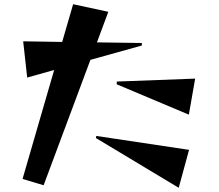

<svg xmlns="http://www.w3.org/2000/svg" viewBox="-20 -840 1040 911"><path d="M87 9 237 -508 109 -472 90 -644 275 -641 327 -820 494 -784 440 -639 653 -636V-624L409 -556L187 39ZM437 -195 877 -129 828 51 435 -185ZM534 -453 906 -467 876 -296 534 -440Z"/></svg>

Font: Tiejili SC
Style: Regular
Weight: 400
Designer: Buernia
Foundry: Ershou Xiaoxi Press
Version: Version 1.100